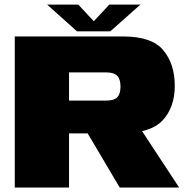

<svg xmlns="http://www.w3.org/2000/svg" viewBox="-20 -838 852 858"><path d="M46 0H288.5V-242H519Q652.5 -242 706.8 -300.2Q761 -358.5 761 -454.5Q761 -552 709.8 -613.5Q658.5 -675 531.5 -675H46ZM515 0H780.5L571.5 -318L330 -312.5ZM288.5 -388.5V-514.5H453.5Q489.5 -514.5 504 -499.2Q518.5 -484 518.5 -451Q518.5 -418.5 504.2 -403.5Q490 -388.5 453.5 -388.5ZM324 -698H473L607.5 -817.5H468.5L399 -743L330 -817.5H190.5Z"/></svg>

Font: Anybody SemiExpanded Black
Style: Regular
Weight: 900
Width: 6
Version: Version 1.113;gftools[0.9.25]